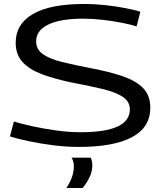

<svg xmlns="http://www.w3.org/2000/svg" viewBox="-20 -730 819 967"><path d="M687 -671 668 -597Q640 -606 595 -615Q550 -624 498.5 -630Q447 -636 400 -636Q285 -636 223.5 -606.5Q162 -577 162 -522Q162 -482 195 -458Q228 -434 290 -418.5Q352 -403 440 -386Q531 -369 598 -346Q665 -323 701 -286Q737 -249 737 -188Q737 -88 644.5 -39Q552 10 377 10Q315 10 247.5 1.5Q180 -7 122 -19.5Q64 -32 30 -43L50 -118Q85 -107 141.5 -94.5Q198 -82 263 -73Q328 -64 386 -64Q634 -64 634 -179Q634 -219 598 -242.5Q562 -266 495.5 -282Q429 -298 338 -315Q253 -333 190.5 -356.5Q128 -380 93.5 -417.5Q59 -455 59 -515Q59 -609 146 -659.5Q233 -710 404 -710Q458 -710 512 -704Q566 -698 612 -689Q658 -680 687 -671ZM314 217Q352 161 352 107Q352 82 340 64H437Q445 82 445 102Q445 133 431 162.5Q417 192 396 217Z"/></svg>

Font: Georama Extended
Style: Regular
Weight: 400
Width: 7
Designer: Jean-Baptiste Levee
Foundry: Production Type
Version: Version 1.000